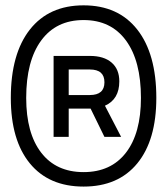

<svg xmlns="http://www.w3.org/2000/svg" viewBox="-20 -706 626 719"><path d="M293 -7.3Q163.1 -7.3 91.8 -94.2Q20.5 -181.2 20.5 -339.4Q20.5 -504.4 91.8 -595.2Q163.1 -686 293 -686Q422.9 -686 494.1 -595.2Q565.4 -504.4 565.4 -339.4Q565.4 -181.2 494.1 -94.2Q422.9 -7.3 293 -7.3ZM293 -61.5Q395.5 -61.5 451.7 -134.3Q507.8 -207 507.8 -339.4Q507.8 -478 451.7 -554.4Q395.5 -630.9 293 -630.9Q190.4 -630.9 134.3 -554.4Q78.1 -478 78.1 -339.4Q78.1 -207 134.3 -134.3Q190.4 -61.5 293 -61.5ZM180.7 -193.4V-496.6H316.4Q369.1 -496.6 397.9 -471.7Q426.8 -446.8 426.8 -401.4Q426.8 -334 373 -310.1L433.6 -193.4H371.1L319.3 -299.3Q317.9 -299.3 316.4 -299.3H237.3V-193.4ZM237.3 -350.1H316.4Q371.1 -350.1 371.1 -397.9Q371.1 -445.8 316.4 -445.8H237.3Z"/></svg>

Font: Cascadia Code NF Light
Style: Regular
Weight: 300
Monospace: yes
Designer: Aaron Bell
Foundry: Saja Typeworks
Version: Version 2404.023; ttfautohint (v1.8.4)